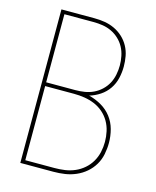

<svg xmlns="http://www.w3.org/2000/svg" viewBox="-111 -812 722 888"><g transform="rotate(15 250.0 -367.5)"><path d="M72 0V-735H230Q255 -735 279.5 -731Q304 -727 326.5 -716.5Q349 -706 367.5 -689Q386 -672 398 -650Q410 -628 414.5 -603.5Q419 -579 419 -554Q419 -554 419 -554Q419 -554 419 -554Q419 -526 412.5 -498Q406 -470 390 -446.5Q374 -423 350 -407Q326 -391 299 -383Q331 -375 359.5 -358.5Q388 -342 407.5 -316.5Q427 -291 435.5 -259.5Q444 -228 444 -195Q444 -168 438.5 -140.5Q433 -113 419 -89.5Q405 -66 384 -48Q363 -30 337.5 -19Q312 -8 285 -4Q258 0 230 0ZM91 -391H230Q253 -391 275 -394.5Q297 -398 317 -407.5Q337 -417 353.5 -432.5Q370 -448 380.5 -467.5Q391 -487 395.5 -509.5Q400 -532 400 -554Q400 -576 395.5 -598.5Q391 -621 380.5 -640.5Q370 -660 353.5 -675.5Q337 -691 317 -700.5Q297 -710 275 -713.5Q253 -717 230 -717H91ZM91 -18H230Q255 -18 280 -21.5Q305 -25 328 -35Q351 -45 370 -61.5Q389 -78 401.5 -99.5Q414 -121 419.5 -145.5Q425 -170 425 -195Q425 -220 419.5 -245Q414 -270 401.5 -291.5Q389 -313 370 -329.5Q351 -346 328 -355.5Q305 -365 280 -369Q255 -373 230 -373H91Z"/></g></svg>

Font: Zed Mono Thin
Style: Regular
Weight: 100
Monospace: yes
Designer: Belleve Invis
Foundry: Belleve Invis
Version: Version 1.0.0; ttfautohint (v1.8.4)